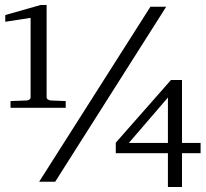

<svg xmlns="http://www.w3.org/2000/svg" viewBox="-20 -725 821 766"><path d="M649.9 -335.9 494.1 -154.8H649.9ZM22 -294.9V-321.8L87.9 -324.2Q94.2 -325.2 98.1 -328.4Q102.1 -331.5 102.1 -336.9V-653.8L1 -638.2V-665L142.1 -705.1H166V-336.9Q166 -331.5 170.7 -328.4Q175.3 -325.2 181.2 -324.2L242.2 -321.8V-294.9ZM200.2 0H136.2L580.1 -698.2H643.1ZM706.1 -113.8V21H649.9V-113.8H441.9V-155.8L662.1 -405.8H706.1V-154.8H780.3V-113.8Z"/></svg>

Font: BabelStone Ogham Fixed
Style: Regular
Weight: 400
Monospace: yes
Designer: Andrew West
Foundry: BabelStone
Version: Version 2.02 March 14, 2022